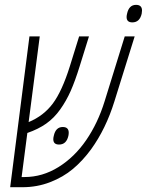

<svg xmlns="http://www.w3.org/2000/svg" viewBox="-20 -782 613 802"><path d="M548.3 -761.7Q573.2 -761.7 573.2 -737.8Q573.2 -731.9 571.8 -724.6Q563.5 -688.5 532.7 -688.5Q508.8 -688.5 508.8 -710.9Q508.8 -716.8 510.7 -724.6Q518.6 -761.7 548.3 -761.7ZM73.7 0H22.5L103 -629.9H146L99.6 -272Q162.1 -297.9 200.7 -349.6Q239.3 -401.4 272 -505.9L310.5 -629.9H351.6L313 -505.9Q293.9 -444.3 275.4 -402.3Q256.8 -360.4 231.4 -324.7Q206.1 -289.1 172.9 -265.6Q139.6 -242.2 94.2 -226.6L70.3 -42.5H82.5Q157.2 -42.5 224.4 -84.2Q291.5 -126 340.1 -196.8Q388.7 -267.6 417 -358.9L501 -629.9H542.5L458 -358.9Q422.4 -244.1 360.4 -158.2Q325.7 -110.8 284.7 -76.4Q243.7 -42 189.2 -21Q134.8 0 73.7 0ZM242.2 -251.5Q267.1 -251.5 267.1 -227.5Q267.1 -221.7 265.6 -214.4Q257.3 -178.2 226.6 -178.2Q202.6 -178.2 202.6 -200.7Q202.6 -206.5 204.6 -214.4Q212.4 -251.5 242.2 -251.5Z"/></svg>

Font: Open Sans Hebrew Condensed Light
Style: Italic
Weight: 300
Width: 3
Italic angle: -12°
Foundry: Ascender Corporation, Yanek Iontef
Version: Version 2.001;PS 002.001;hotconv 1.0.70;makeotf.lib2.5.58329